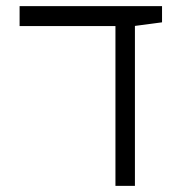

<svg xmlns="http://www.w3.org/2000/svg" viewBox="-20 -606 626 626"><path d="M356.4 0H419.9V-521.5L508.3 -533.2V-585.9H43.9V-521H356.4Z"/></svg>

Font: Cascadia Mono NF Light
Style: Regular
Weight: 300
Monospace: yes
Designer: Aaron Bell
Foundry: Saja Typeworks
Version: Version 2404.023